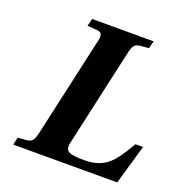

<svg xmlns="http://www.w3.org/2000/svg" viewBox="-125 -804 876 916"><g transform="rotate(20 313.0 -346.0)"><path d="M40 0 48.8 -38.1 94.2 -42Q114.7 -43.9 123.3 -56.4Q131.8 -68.8 138.2 -98.1L249 -594.2Q256.3 -621.1 252.9 -634.8Q249.5 -648.4 230 -649.9L179.2 -653.8L189 -691.9H501L491.2 -653.8L446.8 -649.9Q426.3 -647.9 417.7 -635.7Q409.2 -623.5 402.8 -594.2L293 -101.1Q285.2 -66.4 304.7 -56.2Q324.2 -45.9 383.8 -45.9Q441.4 -45.9 481 -69.1Q520.5 -92.3 558.1 -152.8L587.9 -201.2H626L567.9 0Z"/></g></svg>

Font: Linguistics Pro
Style: Bold Italic
Weight: 700
Italic angle: -12°
Designer: Stefan Peev, Context Ltd
Foundry: Stefan Peev, Context Ltd
Version: Version 001.000